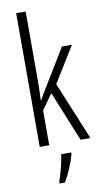

<svg xmlns="http://www.w3.org/2000/svg" viewBox="-106 -807 573 1075"><g transform="rotate(-10 181.0 -269.5)"><path d="M122 -372V-760H68V0H122V-198L184 -285L300 0H356L220 -330L345 -532H288L154 -312C142 -293 133 -277 121 -255H119C121 -295 122 -330 122 -372ZM236 71V61H179C175 101 155 174 142 210V221H172C199 178 223 118 236 71Z"/></g></svg>

Font: Noto Sans Georgian ExtraCondensed Light
Style: Regular
Weight: 300
Width: 2
Designer: Monotype Design Team, Akaki Razmadze
Foundry: Google LLC
Version: Version 2.005